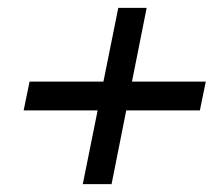

<svg xmlns="http://www.w3.org/2000/svg" viewBox="-20 -528 567 487"><path d="M190 -61 280 -508H352L263 -61ZM40 -248 55 -321H502L487 -248Z"/></svg>

Font: Piazzolla Thin SemiBold
Style: Italic
Weight: 600
Italic angle: -11.3°
Version: Version 2.005